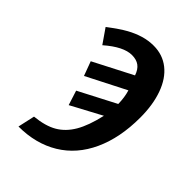

<svg xmlns="http://www.w3.org/2000/svg" viewBox="-250 -781 1100 1100"><g transform="rotate(45 300.0 -231.5)"><path d="M375 -472.7Q362.8 -509.3 339.8 -526.1Q316.9 -543 280.3 -543Q212.4 -543 120.1 -462.4L59.6 -549.8Q126 -600.1 166.3 -622.3Q206.5 -644.5 247.1 -656.7Q287.6 -668.9 330.6 -668.9Q403.3 -668.9 457 -626.5Q510.7 -584 539.1 -505.1Q567.4 -426.3 567.4 -323.2Q567.4 -159.7 512.2 -39.6Q457 80.6 353.3 143.6Q249.5 206.5 109.9 206.5L132.8 103.5Q217.3 95.2 269 64.9Q320.8 34.7 355.2 -23.9Q389.6 -82.5 412.1 -181.2L412.6 -183.1L226.6 -83.5L198.2 -172.4L422.9 -289.1Q421.9 -342.8 408.7 -385.3L170.4 -263.7L138.2 -350.6Z"/></g></svg>

Font: Liberation Mono
Style: Bold Italic
Weight: 700
Italic angle: -12°
Monospace: yes
Designer: Steve Matteson
Foundry: Ascender Corporation
Version: Version 2.1.5